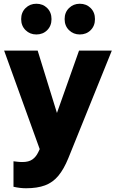

<svg xmlns="http://www.w3.org/2000/svg" viewBox="-20 -786 624 1025"><path d="M119 219Q87 219 52 211V75Q61 76 73.5 77.5Q86 79 100 79Q133 79 152.5 65.5Q172 52 184 27L192 10L2 -516H181L284 -183L402 -516H577L345 58Q321 117 291.5 152.5Q262 188 220.5 203.5Q179 219 119 219ZM174 -602Q140 -602 116.5 -625Q93 -648 93 -684Q93 -720 116.5 -743Q140 -766 174 -766Q209 -766 232 -743Q255 -720 255 -684Q255 -648 232 -625Q209 -602 174 -602ZM406 -602Q372 -602 348.5 -625Q325 -648 325 -684Q325 -720 348.5 -743Q372 -766 406 -766Q441 -766 464 -743Q487 -720 487 -684Q487 -648 464 -625Q441 -602 406 -602Z"/></svg>

Font: Red Hat Text VF
Style: Regular
Weight: 300
Designer: Pentagram, MCKL
Foundry: Pentagram, MCKL
Version: Version 1.023